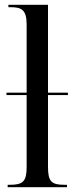

<svg xmlns="http://www.w3.org/2000/svg" viewBox="-20 -780 310 800"><path d="M12 0H259V-10H250C194 -10 180 -23 180 -86V-384H263V-394H180V-760H15V-750H24C69 -750 91 -740 91 -678V-394H7V-384H91V-84C91 -23 75 -10 20 -10H12Z"/></svg>

Font: Noto Serif Display Condensed
Style: Regular
Weight: 400
Width: 3
Designer: Monotype Design Team
Foundry: Monotype Imaging Inc.
Version: Version 2.009